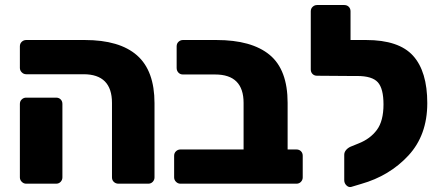

<svg xmlns="http://www.w3.org/2000/svg" viewBox="-20 -730 1757 763"><path d="M425 -25V-321Q425 -435 312 -435H84Q74 -435 66.5 -442.5Q59 -450 59 -460V-546Q59 -557 66.5 -564Q74 -571 84 -571H317Q455 -571 524.5 -510Q594 -449 594 -320V-25Q594 -15 587 -7.5Q580 0 569 0H451Q440 0 432.5 -7Q425 -14 425 -25ZM59 -25V-317Q59 -328 66.5 -335Q74 -342 84 -342H203Q214 -342 221 -335Q228 -328 228 -317V-25Q228 -15 221 -7.5Q214 0 203 0H84Q74 0 66.5 -7.5Q59 -15 59 -25Z M672 -25V-111Q672 -122 679.5 -129Q687 -136 697 -136H948V-321Q948 -434 835 -434H707Q696 -434 689 -441.5Q682 -449 682 -460V-546Q682 -557 689.5 -564Q697 -571 707 -571H840Q980 -571 1051.5 -512Q1123 -453 1123 -321V-136H1158Q1169 -136 1176 -129Q1183 -122 1183 -111V-25Q1183 -15 1176 -7.5Q1169 0 1158 0H697Q687 0 679.5 -7.5Q672 -15 672 -25Z M1678 -320Q1678 -193 1603 -112Q1528 -31 1415 1L1375 13Q1365 15 1356.5 6.5Q1348 -2 1348 -14V-115Q1348 -125 1355 -133.5Q1362 -142 1373 -147L1405 -160Q1451 -178 1477.5 -213.5Q1504 -249 1504 -315Q1504 -378 1481.5 -403Q1459 -428 1400 -428H1377H1374L1240 -429Q1229 -429 1222 -436Q1215 -443 1215 -454V-685Q1215 -696 1222.5 -703Q1230 -710 1240 -710H1348Q1359 -710 1366 -703Q1373 -696 1373 -685V-571H1415H1435Q1565 -571 1621.5 -508.5Q1678 -446 1678 -320Z"/></svg>

Font: Rubik
Style: Regular
Weight: 700
Designer: Hubert & Fischer
Foundry: Hubert & Fischer
Version: Version 1.100